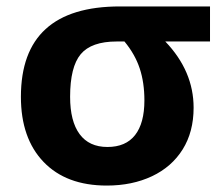

<svg xmlns="http://www.w3.org/2000/svg" viewBox="-20 -567 693 597"><path d="M45 -266Q45 -547 353 -547H633V-438H494Q582 -346 582 -232Q582 -157 548 -102.5Q514 -48 452.5 -19Q391 10 312 10Q186 10 115.5 -63.5Q45 -137 45 -266ZM429 -255Q429 -310 414.5 -354Q400 -398 367 -438H343Q264 -438 231 -398.5Q198 -359 198 -266Q198 -190 227.5 -150Q257 -110 314 -110Q371 -110 400 -147Q429 -184 429 -255Z"/></svg>

Font: OpenSansMMV
Style: Bold
Weight: 700
Foundry: Ascender Corporation
Version: Version 4.001